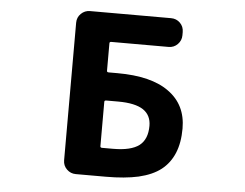

<svg xmlns="http://www.w3.org/2000/svg" viewBox="-52 -820 1104 864"><g transform="rotate(5 500.0 -388.0)"><path d="M320.3 -19.5Q296.9 -19.5 279.8 -36.1Q262.7 -52.7 262.7 -77.1V-698.2Q262.7 -722.7 279.8 -739.3Q296.9 -755.9 320.3 -755.9H686.5Q710.9 -755.9 727.5 -739.3Q744.1 -722.7 744.1 -698.2V-683.6Q744.1 -660.2 727.5 -643.1Q710.9 -626 686.5 -626H427.7Q419.9 -626 419.9 -619.1V-495.1Q419.9 -488.3 427.7 -488.3H467.8Q621.1 -488.3 700.2 -430.7Q781.2 -373 781.2 -265.6Q781.2 -201.2 761.7 -154.3Q742.2 -107.4 704.1 -77.6Q666 -47.9 603.5 -33.2Q542 -19.5 457 -19.5ZM477.5 -147.5Q558.6 -147.5 595.7 -175.8Q631.8 -204.1 631.8 -264.6Q631.8 -312.5 595.7 -336.9Q558.6 -361.3 482.4 -361.3Q481.4 -361.3 480.5 -361.3H427.7Q419.9 -361.3 419.9 -354.5V-154.3Q419.9 -147.5 427.7 -147.5Z"/></g></svg>

Font: Rounded Mgen+ 2m bold
Style: Bold
Weight: 700
Designer: [Source Han Sans]
Ryoko NISHIZUKA  (kana & ideographs); Paul D. Hunt (Latin, Greek & Cyrillic); Wenlong ZHANG  (bopomofo
Version: Version 1.059.20150602